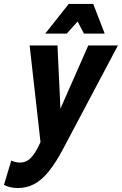

<svg xmlns="http://www.w3.org/2000/svg" viewBox="-100 -755 617 972"><path d="M-80 181 -43 58Q-20 68 1 68Q33 68 55.5 45Q78 22 97 -19L105 -36L50 -525H191L206 -205L347 -525H497L221 -4Q183 68 147 112.5Q111 157 73 177Q35 197 -11 197Q-30 197 -48.5 192.5Q-67 188 -80 181ZM129 -585 248 -735H372L430 -585H325L293 -646L238 -585Z"/></svg>

Font: Radio Canada Condensed
Style: Bold Italic
Weight: 700
Width: 3
Italic angle: -12°
Designer: Charles Daoud, Etienne Aubert Bonn, Alexandre Saumier Demers, Jacques Le Bailly
Foundry: Radio-Canada
Version: Version 2.104; ttfautohint (v1.8.4.7-5d5b);gftools[0.9.28.de